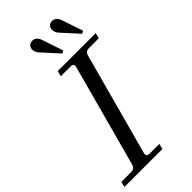

<svg xmlns="http://www.w3.org/2000/svg" viewBox="-296 -995 1059 1059"><g transform="rotate(-45 234.0 -465.0)"><path d="M320 -895C320 -884 326 -869 335 -859L423 -762L438 -771L397 -893C388 -920 372 -930 355 -930C325 -930 320 -905 320 -895ZM166 -895C166 -884 172 -869 181 -859L269 -762L284 -771L243 -893C234 -920 218 -930 201 -930C171 -930 166 -905 166 -895ZM-10 0H286L294 -32H218C200 -32 194 -41 199 -59L360 -653C365 -672 376 -680 394 -680H470L478 -712H182L174 -680H250C268 -680 275 -672 269 -653L108 -59C103 -41 93 -32 74 -32H-2Z"/></g></svg>

Font: Old Standard
Style: Italic
Weight: 400
Italic angle: -15.2°
Designer: Alexey Kryukov <alexios@thessalonica.org.ru>
Version: Version 2.0